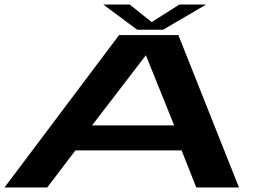

<svg xmlns="http://www.w3.org/2000/svg" viewBox="-20 -832 1186 852"><path d="M0 0 508.5 -676.5H771.5L1040.5 0H851L786 -164.5H314.5L189.5 0ZM388.5 -275.5H753L627.5 -586.5H627ZM589 -700 438 -812H555.5L653 -734L776 -812H895L703.5 -700Z"/></svg>

Font: Anybody UltraExpanded SemiBold
Style: Italic
Weight: 600
Width: 9
Italic angle: -10°
Designer: Tyler Finck
Foundry: Etcetera Type Company
Version: Version 1.010; ttfautohint (v1.8.3) -l 8 -r 50 -G 200 -x 14 